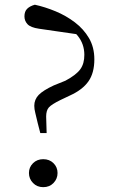

<svg xmlns="http://www.w3.org/2000/svg" viewBox="-20 -769 472 802"><path d="M160.6 12.8Q134.8 12.8 117.8 -4.7Q100.9 -22.2 100.9 -46.4Q100.9 -70.4 117.8 -87.2Q134.8 -104.1 160.6 -104.1Q186.8 -104.1 203.6 -87.2Q220.4 -70.4 220.4 -46.4Q220.4 -22.2 203.6 -4.7Q186.8 12.8 160.6 12.8ZM374.1 -521.2Q374.1 -464.1 349.3 -429Q324.5 -393.9 272.6 -370.3L232.2 -351.1Q195.9 -333.2 184.4 -320.7Q172.9 -308.2 172.8 -282.5L174.8 -213.2H148.3L137.7 -254.2Q131.6 -281.2 127.4 -297.4Q123.2 -313.5 123.2 -327.1Q123.2 -353.4 141.6 -372.5Q160 -391.5 204.5 -412.2L253.3 -431.9Q298.3 -456 315.4 -479.7Q332.6 -503.4 332.3 -540.5Q332.1 -585.4 304.8 -619.3Q277.4 -653.1 219.1 -686.2L330.7 -621.8L143 -649Q107.7 -654.2 94.9 -668Q82.1 -681.8 82.1 -700.5Q82.1 -721.3 93.5 -732.4Q104.8 -743.6 125.6 -749.3Q168.1 -740 212.1 -721.8Q256 -703.6 292.7 -675.7Q329.4 -647.9 351.8 -609.7Q374.1 -571.4 374.1 -521.2Z"/></svg>

Font: Noto Serif JP
Style: Regular
Weight: 200
Designer: Ryoko NISHIZUKA 西塚涼子 (kana & ideographs); Frank Grießhammer (Latin, Greek & Cyrillic); Wenlong ZHANG 张文龙 (bopomofo); San
Foundry: Adobe
Version: Version 2.001;hotconv 1.1.0;makeotfexe 2.6.0